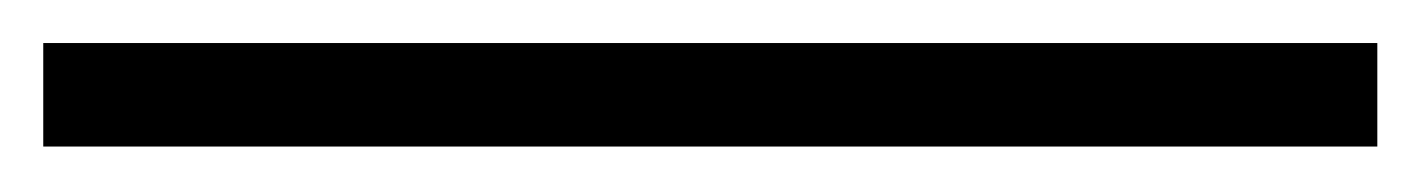

<svg xmlns="http://www.w3.org/2000/svg" viewBox="-22 41 644 87"><path d="M-2.4 107.4V60.5H602.1V107.4Z"/></svg>

Font: Cousine
Style: Regular
Weight: 400
Monospace: yes
Designer: Steve Matteson
Foundry: Monotype Imaging Inc.
Version: Version 1.21